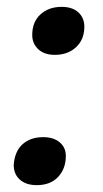

<svg xmlns="http://www.w3.org/2000/svg" viewBox="-20 -530 300 560"><path d="M87 10Q127 10 149.5 -14Q172 -38 172 -75Q172 -100 154 -115Q136 -130 106 -130Q69 -130 46 -109.5Q23 -89 20 -49Q20 -22 38 -6Q56 10 87 10ZM140 -370Q178 -370 202 -392.5Q226 -415 226 -452Q226 -478 208.5 -494Q191 -510 160 -510Q122 -510 98 -488Q74 -466 74 -428Q74 -403 91.5 -386.5Q109 -370 140 -370Z"/></svg>

Font: Brisa Sans Medium
Style: Italic
Weight: 600
Italic angle: -8°
Designer: Dalton Maag Ltd
Foundry: Dalton Maag Ltd
Version: Version 1.101;July 10, 2019;FontCreator 11.5.0.2425 64-bit